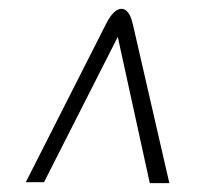

<svg xmlns="http://www.w3.org/2000/svg" viewBox="-20 -546 474 432"><path d="M317 -134 245 -463 79 -136H38L218 -491Q229 -513.5 241 -521.8Q253 -530 263.2 -522.8Q273.5 -515.5 279 -491L361 -134Z"/></svg>

Font: Public Sans Thin Thin
Style: Italic
Weight: 250
Italic angle: -8°
Version: Version 2.001